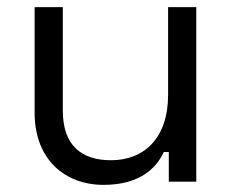

<svg xmlns="http://www.w3.org/2000/svg" viewBox="-20 -509 652 538"><path d="M270 9C370 9 417 -36 439 -83H453V0H530V-489H451V-243C451 -122 384 -60 291 -60C208 -60 156 -102 156 -199V-489H77V-193C77 -62 162 9 270 9Z"/></svg>

Font: Meta Space
Style: Regular
Weight: 400
Designer: Meta Pool / Florian Karsten
Foundry: Meta Pool / Florian Karsten
Version: Version 2.000;Glyphs 3.1.1 (3137)